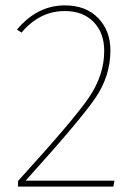

<svg xmlns="http://www.w3.org/2000/svg" viewBox="-20 -693 504 713"><path d="M221 -673Q299 -673 344.5 -626Q390 -579 390 -506Q390 -411 334.5 -329.5Q279 -248 83 -31Q78 -25 75 -22H405L401 0H47V-21Q253 -247 310 -330.5Q367 -414 367 -504Q367 -571 327.5 -611.5Q288 -652 221 -652Q127 -652 60 -572L43 -583Q118 -673 221 -673Z"/></svg>

Font: FiraSans
Style: Regular
Weight: 150
Designer: Carrois Corporate & Edenspiekermann AG
Foundry: Carrois Corporate GbR & Edenspiekermann AG
Version: Version 3.106;PS 003.106;hotconv 1.0.70;makeotf.lib2.5.58329